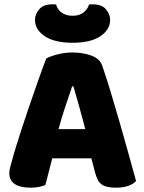

<svg xmlns="http://www.w3.org/2000/svg" viewBox="-20 -859 667 889"><path d="M316 -661Q232 -661 187 -691.5Q142 -722 142 -767Q142 -793 161.5 -816Q181 -839 222 -839Q227 -839 231 -839Q235 -839 240 -838Q245 -816 265 -801Q285 -786 316 -786Q347 -786 366.5 -801Q386 -816 392 -838Q397 -839 401 -839Q405 -839 410 -839Q451 -839 470.5 -816Q490 -793 490 -767Q490 -722 445 -691.5Q400 -661 316 -661ZM194 -588Q211 -598 245.5 -607Q280 -616 315 -616Q365 -616 403.5 -601.5Q442 -587 453 -556Q471 -504 492 -435Q513 -366 534 -292.5Q555 -219 575 -147.5Q595 -76 610 -21Q598 -7 574 1.5Q550 10 517 10Q493 10 476.5 6Q460 2 449.5 -6Q439 -14 432.5 -27Q426 -40 421 -57L403 -126H222Q214 -96 206 -64Q198 -32 190 -2Q176 3 160.5 6.5Q145 10 123 10Q72 10 47.5 -7.5Q23 -25 23 -56Q23 -70 27 -84Q31 -98 36 -117Q43 -144 55.5 -184Q68 -224 83 -270.5Q98 -317 115 -366Q132 -415 147 -458.5Q162 -502 174.5 -536Q187 -570 194 -588ZM314 -459Q300 -417 282.5 -365.5Q265 -314 251 -261H375Q361 -315 346.5 -366.5Q332 -418 320 -459Z"/></svg>

Font: Baloo Thambi
Style: Regular
Weight: 400
Designer: Aadarsh Rajan and Ek Type
Foundry: Ek Type
Version: Version 1.443;PS 1.000;hotconv 16.6.51;makeotf.lib2.5.65220;